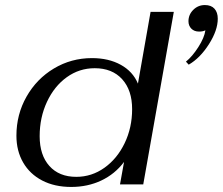

<svg xmlns="http://www.w3.org/2000/svg" viewBox="-20 -730 882 760"><path d="M45 -193Q45 -277 85 -347.5Q125 -418 193.5 -459Q262 -500 344 -500Q410 -500 458 -473.5Q506 -447 526 -399L576 -683H668L547 0H455L471 -89Q435 -41 381 -15.5Q327 10 262 10Q196 10 147 -15.5Q98 -41 71.5 -87Q45 -133 45 -193ZM503 -298Q503 -373 463.5 -416.5Q424 -460 355 -460Q294 -460 244.5 -424.5Q195 -389 166 -327Q137 -265 137 -191Q137 -116 175.5 -73Q214 -30 282 -30Q343 -30 393.5 -66Q444 -102 473.5 -163.5Q503 -225 503 -298ZM716 -486Q741 -506 765 -543.5Q789 -581 793 -610Q783 -605 768 -605Q749 -605 737.5 -616.5Q726 -628 726 -646Q726 -672 745 -691Q764 -710 791 -710Q816 -710 829 -695.5Q842 -681 842 -656Q842 -610 807 -555Q772 -500 727 -474Z"/></svg>

Font: Fahkwang
Style: Italic
Weight: 400
Italic angle: -10°
Version: Version 1.000; ttfautohint (v1.6)